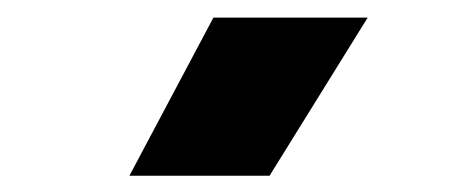

<svg xmlns="http://www.w3.org/2000/svg" viewBox="-20 -790 540 224"><path d="M131 -585 229 -769.5H409L294.5 -585Z"/></svg>

Font: Geologica Thin Roman ExtraBold
Style: Regular
Weight: 800
Version: Version 1.010;gftools[0.9.28]